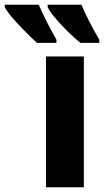

<svg xmlns="http://www.w3.org/2000/svg" viewBox="-135 -786 437 806"><path d="M217 0H58V-549H217ZM28 -766H-115V-756Q-102 -730 -56.5 -682Q-11 -634 20 -606H102V-619Q80 -658 60 -697.5Q40 -737 28 -766ZM207 -766H65V-756Q78 -729 122 -682Q166 -635 203 -606H282V-619Q232 -705 207 -766Z"/></svg>

Font: Noto Sans Display SemiCondensed Extra
Style: Regular
Weight: 800
Width: 4
Designer: Monotype Design Team
Foundry: Monotype Imaging Inc.
Version: Version 1.900